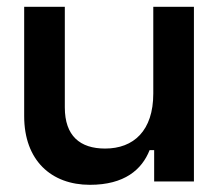

<svg xmlns="http://www.w3.org/2000/svg" viewBox="-20 -518 622 548"><path d="M533.5 -498.5H417.5V-251C417.5 -145 361.5 -94 280 -94C208.5 -94 165 -130 165 -211.5V-498.5H49V-186.5C49 -60.5 126 9.5 236.5 9.5C335.5 9.5 385 -34 407 -89.5H420V0H533.5Z"/></svg>

Font: MCL Standard Medium
Style: Regular
Weight: 500
Designer: Květoslav Bartoš
Foundry: Florian Karsten
Version: Version 1.001;Glyphs 3.2.3 (3260)